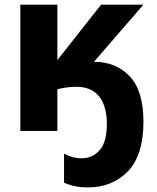

<svg xmlns="http://www.w3.org/2000/svg" viewBox="-20 -566 679 830"><path d="M600.1 -40C600.1 -128.4 580.6 -193.8 541 -235.8C501.5 -277.8 450.2 -298.8 386.2 -298.8L600.1 -545.9H417L228 -306.2V-545.9H67.9V0H228V-180.2C245.6 -184.1 272.9 -190.9 310.1 -190.9C396.5 -190.9 441.9 -133.8 441.9 -29.8C441.9 22 431.6 59.6 411.1 83C390.1 106.4 364.7 118.2 334 118.2C302.2 118.2 279.8 109.9 256.8 98.1V224.1C286.1 235.8 313.5 244.1 360.8 244.1C430.2 244.1 487.3 221.2 532.7 174.8C577.6 128.4 600.1 56.6 600.1 -40Z"/></svg>

Font: Avrile Sans
Style: Bold
Weight: 700
Designer: Monotype Design Team, Google (font), Stefan Peev (BGR Cyrillic), Cristiano Sobral (main changes)
Foundry: The Avrile Sans Project Authors
Version: Version 3.110